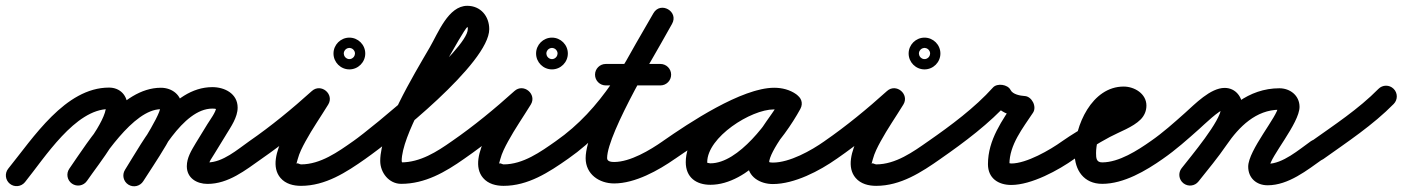

<svg xmlns="http://www.w3.org/2000/svg" viewBox="-52 -601 4901 671"><path d="M-17.6 41.2C-1.5 54.2 22.1 51.7 35.2 35.6C104.7 -50.4 210.7 -219.9 328.9 -219.9C330.8 -219.9 327.6 -220.4 326.9 -220.8C322.8 -222.8 318.5 -231.1 318.5 -229.1C318.5 -177.1 224.5 -60.9 190.2 -11.4C178.4 5.7 182.6 29 199.6 40.8C216.7 52.6 240 48.4 251.8 31.4C297.5 -34.6 393.5 -151.3 393.5 -229.1C393.5 -267.4 367.7 -294.9 328.9 -294.9C176.2 -294.9 64.1 -119.5 -23.2 -11.6C-36.2 4.5 -33.7 28.1 -17.6 41.2ZM199.6 40.8C216.7 52.6 240 48.4 251.8 31.4C303.8 -43.6 413.3 -219.3 510.3 -219.3C516.5 -219.3 508.5 -227 508.5 -226.5C508.5 -194.9 407.1 -42.8 385.1 -7.6C374.1 10 379.5 33.2 397.1 44.1C414.6 55.1 437.8 49.7 448.7 32.2C448.7 32.2 448.7 32.2 448.7 32.2C481.7 -20.6 583.5 -164.2 583.5 -226.5C583.5 -268.3 550 -294.3 510.3 -294.3C370.8 -294.3 261.3 -114 190.2 -11.4C178.4 5.7 182.6 29 199.6 40.8ZM396.7 44.3C414.3 55.3 437.4 50 448.4 32.4C497.7 -46.4 586 -221.5 690.2 -221.5C695.1 -221.5 701.2 -221.2 705.8 -219C706 -218.9 706.3 -218.7 706.2 -218.8C705.1 -219.8 704.3 -221.3 703.8 -222.8C703.6 -223.5 703.5 -225.7 703.5 -225C703.5 -210.5 681.1 -180.8 674 -169C674 -169 674 -169.1 674 -169.1C674 -169.1 674 -169.1 674 -169.1C660 -146.3 646 -123.5 632 -100.6C632 -100.6 632 -100.5 631.9 -100.4C631.8 -100.3 631.7 -100.1 631.7 -100.1C617 -75.2 600.9 -50 600.9 -20C600.9 21.3 635.6 41.7 673.1 41.7C746.4 41.7 805.6 -6.2 862.6 -46.3C879.5 -58.3 883.6 -81.7 871.7 -98.6C859.7 -115.5 836.3 -119.6 819.4 -107.7C819.4 -107.7 819.4 -107.7 819.4 -107.7C777.7 -78.3 726.7 -33.3 673.1 -33.3C661.3 -33.3 668.2 -36.2 673.5 -27.6C674.4 -26.1 675.1 -24.5 675.5 -22.9C675.8 -21.9 675.9 -19 675.9 -20C675.9 -32.9 690.1 -51.5 696.3 -61.9C696.3 -61.9 696.2 -61.8 696.1 -61.7C696 -61.5 696 -61.4 696 -61.4C710 -84.3 724 -107.1 738 -129.9C738 -129.9 738 -130 738 -130C738 -130 738 -130 738 -130C755 -157.9 778.5 -191 778.5 -225C778.5 -273.7 733.2 -296.5 690.2 -296.5C545.8 -296.5 451.9 -114.5 384.8 -7.4C373.8 10.2 379.1 33.3 396.7 44.3Z M862.3 -46.1C862.3 -46.1 862.3 -46.1 862.3 -46.1C940.7 -100.3 1017.4 -163.4 1088.1 -227.1C1104 -241.5 1095.4 -262.5 1080 -275.4C1064.5 -288.2 1042.3 -292.9 1031.1 -274.6C987.9 -204.5 866.1 -51.6 928.3 20.9C946.3 41.9 973.5 48.5 1000 48.5C1085.5 48.5 1158.1 1.2 1225.6 -46.3C1242.5 -58.3 1246.6 -81.6 1234.7 -98.6C1222.7 -115.5 1199.4 -119.6 1182.4 -107.7C1182.4 -107.7 1182.4 -107.7 1182.4 -107.7C1129.2 -70.2 1068 -26.5 1000 -26.5C994.7 -26.5 987 -33.3 984.4 -28.7C983.2 -26.8 986.8 -38.8 988.3 -44.4C994 -66.3 1004.9 -87.3 1015.7 -107.1C1039.8 -151.3 1068.6 -192.5 1094.9 -235.4C1106.2 -253.6 1099.9 -272.7 1086.8 -283.6C1073.7 -294.5 1053.8 -297.2 1037.9 -282.9C969.6 -221.3 895.5 -160.2 819.7 -107.9C802.7 -96.1 798.4 -72.7 810.1 -55.7C821.9 -38.7 845.3 -34.4 862.3 -46.1ZM1167.5 -433.4C1168 -433.5 1168.5 -433.5 1169 -433.5C1169.5 -433.5 1170 -433.5 1170.5 -433.4C1177.2 -432.9 1183.2 -428.9 1186.3 -422.9C1187.3 -421.1 1187.9 -419.1 1188.3 -417C1188.6 -415.1 1188.5 -413.5 1188.5 -414C1188.5 -413.5 1188.5 -413 1188.4 -412.5C1187.9 -405.8 1183.9 -399.8 1177.9 -396.7C1176.1 -395.7 1174.1 -395.1 1172 -394.7C1170.1 -394.4 1168.5 -394.5 1169 -394.5C1169.5 -394.5 1167.9 -394.4 1166 -394.7C1163.9 -395.1 1161.9 -395.7 1160.1 -396.7C1154.1 -399.8 1150.1 -405.8 1149.6 -412.5C1149.5 -413 1149.5 -413.5 1149.5 -414C1149.5 -413.5 1149.4 -415.1 1149.7 -417C1150.1 -419.1 1150.7 -421.1 1151.7 -422.9C1154.8 -428.9 1160.8 -432.9 1167.5 -433.4ZM1113.5 -414C1113.5 -383.4 1138.4 -358.5 1169 -358.5C1199.6 -358.5 1224.5 -383.4 1224.5 -414C1224.5 -444.6 1199.6 -469.5 1169 -469.5C1138.4 -469.5 1113.5 -444.6 1113.5 -414Z M1225.5 -46.3C1225.5 -46.3 1225.5 -46.3 1225.5 -46.3C1321.4 -113.5 1657.8 -381 1657.8 -499.1C1657.8 -544.4 1627.6 -580.7 1581 -580.7C1514.7 -580.7 1479.2 -485.7 1449.6 -434.9C1393.8 -338.9 1276.8 -146.4 1276.8 -38.6C1276.8 2.1 1307.1 41.5 1350 41.5C1433.5 41.5 1504.3 0.4 1570.6 -46.3C1587.5 -58.3 1591.6 -81.7 1579.7 -98.6C1567.7 -115.5 1544.3 -119.6 1527.4 -107.7C1527.4 -107.7 1527.4 -107.7 1527.4 -107.7C1474.7 -70.6 1416.7 -33.5 1350 -33.5C1350 -33.5 1350.7 -33.5 1351.7 -33.3C1355.6 -32.6 1351.8 -33.9 1351.8 -38.6C1351.8 -125.9 1467.8 -317 1514.4 -397.1C1526.5 -417.9 1575.6 -505.7 1581 -505.7C1583.9 -505.7 1582.8 -507.1 1582.8 -499.1C1582.8 -429 1249 -154.3 1182.5 -107.7C1165.5 -95.8 1161.4 -72.5 1173.3 -55.5C1185.2 -38.5 1208.5 -34.4 1225.5 -46.3Z M1570.3 -46.1C1570.3 -46.1 1570.3 -46.1 1570.3 -46.1C1648.7 -100.3 1725.4 -163.4 1796.1 -227.1C1812 -241.5 1803.4 -262.5 1788 -275.4C1772.5 -288.2 1750.3 -292.9 1739.1 -274.6C1695.9 -204.5 1574.1 -51.6 1636.3 20.9C1654.3 41.9 1681.5 48.5 1708 48.5C1793.5 48.5 1866.1 1.2 1933.6 -46.3C1950.5 -58.3 1954.6 -81.6 1942.7 -98.6C1930.7 -115.5 1907.4 -119.6 1890.4 -107.7C1890.4 -107.7 1890.4 -107.7 1890.4 -107.7C1837.2 -70.2 1776 -26.5 1708 -26.5C1702.7 -26.5 1695 -33.3 1692.4 -28.7C1691.2 -26.8 1694.8 -38.8 1696.3 -44.4C1702 -66.3 1712.9 -87.3 1723.7 -107.1C1747.8 -151.3 1776.6 -192.5 1802.9 -235.4C1814.2 -253.6 1807.9 -272.7 1794.8 -283.6C1781.7 -294.5 1761.8 -297.2 1745.9 -282.9C1677.6 -221.3 1603.5 -160.2 1527.7 -107.9C1510.7 -96.1 1506.4 -72.7 1518.1 -55.7C1529.9 -38.7 1553.3 -34.4 1570.3 -46.1ZM1875.5 -433.4C1876 -433.5 1876.5 -433.5 1877 -433.5C1877.5 -433.5 1878 -433.5 1878.5 -433.4C1885.2 -432.9 1891.2 -428.9 1894.3 -422.9C1895.3 -421.1 1895.9 -419.1 1896.3 -417C1896.6 -415.1 1896.5 -413.5 1896.5 -414C1896.5 -413.5 1896.5 -413 1896.4 -412.5C1895.9 -405.8 1891.9 -399.8 1885.9 -396.7C1884.1 -395.7 1882.1 -395.1 1880 -394.7C1878.1 -394.4 1876.5 -394.5 1877 -394.5C1877.5 -394.5 1875.9 -394.4 1874 -394.7C1871.9 -395.1 1869.9 -395.7 1868.1 -396.7C1862.1 -399.8 1858.1 -405.8 1857.6 -412.5C1857.5 -413 1857.5 -413.5 1857.5 -414C1857.5 -413.5 1857.4 -415.1 1857.7 -417C1858.1 -419.1 1858.7 -421.1 1859.7 -422.9C1862.8 -428.9 1868.8 -432.9 1875.5 -433.4ZM1821.5 -414C1821.5 -383.4 1846.4 -358.5 1877 -358.5C1907.6 -358.5 1932.5 -383.4 1932.5 -414C1932.5 -444.6 1907.6 -469.5 1877 -469.5C1846.4 -469.5 1821.5 -444.6 1821.5 -414Z M1933.5 -46.2C1933.5 -46.2 1933.5 -46.2 1933.5 -46.2C2106.7 -167.1 2194.9 -337.7 2296.6 -517.5C2308.9 -539.3 2298.8 -559.4 2282.5 -568.6C2266.1 -577.9 2243.7 -576.2 2231.4 -554.5C2175.5 -455.7 1994.7 -160.9 1994.7 -48.3C1994.7 7.8 2042 40.1 2094.3 40.1C2167.6 40.1 2249.3 -5.5 2307.5 -46.3C2324.5 -58.2 2328.6 -81.5 2316.7 -98.5C2304.8 -115.5 2281.5 -119.6 2264.5 -107.7C2264.5 -107.7 2264.5 -107.7 2264.5 -107.7C2220 -76.6 2150.7 -34.9 2094.3 -34.9C2085.1 -34.9 2069.7 -36.2 2069.7 -48.3C2069.7 -135.9 2251.7 -438.1 2296.6 -517.5C2308.9 -539.3 2298.8 -559.4 2282.5 -568.6C2266.1 -577.9 2243.7 -576.2 2231.4 -554.5C2135.7 -385.4 2053.3 -221.4 1890.5 -107.8C1873.6 -95.9 1869.4 -72.5 1881.2 -55.5C1893.1 -38.6 1916.5 -34.4 1933.5 -46.2ZM2065 -302.5C2065 -302.5 2065 -302.5 2065 -302.5C2128.7 -302.5 2192.3 -302.5 2256 -302.5C2276.7 -302.5 2293.5 -319.3 2293.5 -340C2293.5 -360.7 2276.7 -377.5 2256 -377.5C2256 -377.5 2256 -377.5 2256 -377.5C2192.3 -377.5 2128.7 -377.5 2065 -377.5C2044.3 -377.5 2027.5 -360.7 2027.5 -340C2027.5 -319.3 2044.3 -302.5 2065 -302.5Z M2255.2 -55.5C2267.1 -38.6 2290.5 -34.4 2307.5 -46.2C2377.7 -95.2 2567.1 -219.3 2653.6 -219.3C2665.1 -219.3 2677.7 -217.3 2687.2 -210.5C2706.6 -196.6 2727 -206.4 2737.5 -222.6C2747.9 -238.8 2748.4 -261.5 2727.8 -273.4C2702.9 -287.9 2681.6 -293.6 2652.3 -293.6C2529.6 -293.6 2344.6 -164.9 2344.6 -34.2C2344.6 18.8 2380.9 44.8 2430.7 44.8C2563 44.8 2687.4 -115 2744.9 -220C2756.9 -241.9 2746.5 -261.9 2730 -270.9C2713.6 -279.9 2691.1 -277.9 2679.1 -256C2642.8 -189.8 2560.8 -106.9 2560.8 -31.6C2560.8 17.5 2605 42.2 2649 42.2C2724.3 42.2 2812.4 -3.8 2872.6 -46.4C2889.6 -58.3 2893.6 -81.7 2881.6 -98.6C2869.7 -115.6 2846.3 -119.6 2829.4 -107.6C2829.4 -107.6 2829.4 -107.6 2829.4 -107.6C2782.6 -74.6 2707.7 -32.8 2649 -32.8C2644.4 -32.8 2637.9 -33.1 2633.8 -35.7C2632.5 -36.5 2635.8 -30.1 2635.8 -31.6C2635.8 -72.3 2720.3 -175.1 2744.9 -220C2756.9 -241.9 2746.5 -261.9 2730 -270.9C2713.6 -279.9 2691.1 -277.9 2679.1 -256C2637 -179.1 2529.4 -30.2 2430.7 -30.2C2425.2 -30.2 2415.1 -34.6 2419.1 -29.8C2421.8 -26.5 2419.6 -30.8 2419.6 -34.2C2419.6 -121.7 2572.5 -218.6 2652.3 -218.6C2668.8 -218.6 2677 -216.2 2690.2 -208.6C2710.8 -196.6 2730.6 -205.4 2740.5 -220.7C2750.3 -236 2750.2 -257.7 2730.8 -271.5C2708.4 -287.5 2680.9 -294.3 2653.6 -294.3C2540.2 -294.3 2354.9 -170.8 2264.5 -107.8C2247.6 -95.9 2243.4 -72.5 2255.2 -55.5Z M2872.3 -46.1C2872.3 -46.1 2872.3 -46.1 2872.3 -46.1C2950.7 -100.3 3027.4 -163.4 3098.1 -227.1C3114 -241.5 3105.4 -262.5 3090 -275.4C3074.5 -288.2 3052.3 -292.9 3041.1 -274.6C2997.9 -204.5 2876.1 -51.6 2938.3 20.9C2956.3 41.9 2983.5 48.5 3010 48.5C3095.5 48.5 3168.1 1.2 3235.6 -46.3C3252.5 -58.3 3256.6 -81.6 3244.7 -98.6C3232.7 -115.5 3209.4 -119.6 3192.4 -107.7C3192.4 -107.7 3192.4 -107.7 3192.4 -107.7C3139.2 -70.2 3078 -26.5 3010 -26.5C3004.7 -26.5 2997 -33.3 2994.4 -28.7C2993.2 -26.8 2996.8 -38.8 2998.3 -44.4C3004 -66.3 3014.9 -87.3 3025.7 -107.1C3049.8 -151.3 3078.6 -192.5 3104.9 -235.4C3116.2 -253.6 3109.9 -272.7 3096.8 -283.6C3083.7 -294.5 3063.8 -297.2 3047.9 -282.9C2979.6 -221.3 2905.5 -160.2 2829.7 -107.9C2812.7 -96.1 2808.4 -72.7 2820.1 -55.7C2831.9 -38.7 2855.3 -34.4 2872.3 -46.1ZM3177.5 -433.4C3178 -433.5 3178.5 -433.5 3179 -433.5C3179.5 -433.5 3180 -433.5 3180.5 -433.4C3187.2 -432.9 3193.2 -428.9 3196.3 -422.9C3197.3 -421.1 3197.9 -419.1 3198.3 -417C3198.6 -415.1 3198.5 -413.5 3198.5 -414C3198.5 -413.5 3198.5 -413 3198.4 -412.5C3197.9 -405.8 3193.9 -399.8 3187.9 -396.7C3186.1 -395.7 3184.1 -395.1 3182 -394.7C3180.1 -394.4 3178.5 -394.5 3179 -394.5C3179.5 -394.5 3177.9 -394.4 3176 -394.7C3173.9 -395.1 3171.9 -395.7 3170.1 -396.7C3164.1 -399.8 3160.1 -405.8 3159.6 -412.5C3159.5 -413 3159.5 -413.5 3159.5 -414C3159.5 -413.5 3159.4 -415.1 3159.7 -417C3160.1 -419.1 3160.7 -421.1 3161.7 -422.9C3164.8 -428.9 3170.8 -432.9 3177.5 -433.4ZM3123.5 -414C3123.5 -383.4 3148.4 -358.5 3179 -358.5C3209.6 -358.5 3234.5 -383.4 3234.5 -414C3234.5 -444.6 3209.6 -469.5 3179 -469.5C3148.4 -469.5 3123.5 -444.6 3123.5 -414Z M3235.4 -46.2C3235.4 -46.2 3235.4 -46.2 3235.4 -46.2C3317.7 -103.4 3406.9 -170.2 3473.9 -245C3481.3 -253.2 3463.4 -260.2 3445 -262.8C3426.6 -265.3 3407.5 -263.3 3412.3 -253.5C3433 -211.4 3480.6 -192.9 3525 -190.6C3537.5 -189.9 3533.7 -209.7 3525 -227C3516.2 -244.3 3502.6 -259.1 3495.7 -248.7C3450.7 -180.5 3400.7 -112.9 3400.7 -27.1C3400.7 21.7 3436.6 45.4 3482.1 45.4C3552.9 45.4 3647.7 -6.3 3703.9 -46.5C3720.7 -58.6 3724.5 -82 3712.5 -98.9C3700.4 -115.7 3677 -119.5 3660.1 -107.5C3660.1 -107.5 3660.1 -107.5 3660.1 -107.5C3617.8 -77.1 3535.6 -29.6 3482.1 -29.6C3478.8 -29.6 3468.6 -32.8 3472.3 -29.7C3475.2 -27.2 3475.7 -21.8 3475.7 -27.1C3475.7 -95.2 3522.4 -153 3558.3 -207.3C3565.2 -217.8 3564.2 -232 3558.3 -243.8C3552.3 -255.5 3541.6 -264.8 3529 -265.4C3513.7 -266.3 3487.3 -271.1 3479.7 -286.5C3474.8 -296.4 3463.1 -302.6 3450.7 -304.3C3438.4 -306.1 3425.4 -303.2 3418.1 -295C3355 -224.7 3270.1 -161.7 3192.6 -107.8C3175.6 -96 3171.4 -72.6 3183.2 -55.6C3195 -38.6 3218.4 -34.4 3235.4 -46.2Z M3703.5 -46.2C3703.5 -46.2 3703.5 -46.2 3703.5 -46.2C3743.1 -73.9 3784.1 -99.5 3826.7 -122.3C3860.3 -140.3 3907.3 -156.3 3934.3 -183.5C3947.3 -196.7 3954.5 -213.4 3954.5 -232C3954.5 -273.6 3912.6 -298.5 3875 -298.5C3763.7 -298.5 3703.5 -161.6 3703.5 -66C3703.5 -6.4 3735.8 41.5 3800 41.5C3875.6 41.5 3952.9 -4.3 4012.6 -46.3C4029.5 -58.3 4033.6 -81.6 4021.7 -98.6C4009.7 -115.5 3986.4 -119.6 3969.4 -107.7C3923.8 -75.6 3858.5 -33.5 3800 -33.5C3779.5 -33.5 3778.5 -48.1 3778.5 -66C3778.5 -116.7 3810.9 -223.5 3875 -223.5C3881.4 -223.5 3884.2 -218.4 3881.3 -224.1C3880.8 -225.1 3879.5 -241.9 3879.5 -232C3879.5 -230.7 3880.1 -234.6 3880.7 -235.7C3882 -238.2 3878.5 -234.3 3877.7 -233.7C3873.8 -231 3869.6 -228.6 3865.4 -226.4C3795.1 -188.2 3726.7 -153.9 3660.5 -107.8C3643.6 -95.9 3639.4 -72.5 3651.2 -55.5C3663.1 -38.6 3686.5 -34.4 3703.5 -46.2Z M3960.2 -55.6C3972 -38.6 3995.3 -34.4 4012.4 -46.2C4057.3 -77.3 4098.1 -113.8 4138.9 -150.1C4153.8 -163.4 4210.7 -218.8 4227.7 -218.8C4229.3 -218.8 4224.5 -219.3 4223 -219.9C4217.6 -222.2 4215.6 -229.9 4215.6 -224.4C4215.6 -179.6 4109.6 -54.5 4077.4 -13C4064.7 3.3 4067.6 26.9 4084 39.6C4100.3 52.3 4123.9 49.4 4136.6 33C4136.6 33 4136.6 33 4136.6 33C4183.2 -26.9 4290.6 -150.1 4290.6 -224.4C4290.6 -261.1 4267 -293.8 4227.7 -293.8C4178.1 -293.8 4123.7 -237 4089.1 -206.1C4050.6 -171.9 4012.1 -137.2 3969.6 -107.8C3952.6 -96 3948.4 -72.7 3960.2 -55.6ZM4136.3 33.4C4136.3 33.4 4136.3 33.4 4136.3 33.4C4169.9 -8.7 4204.5 -50.4 4234.9 -94.8C4278.1 -157.9 4337.7 -217.5 4419.2 -217.5C4423.6 -217.5 4417.7 -219 4415.8 -222.9C4415.1 -224.4 4414.6 -229.1 4414.6 -227.5C4414.6 -196.8 4310.2 -76.1 4310.2 -18.6C4310.2 21.2 4339 46.5 4378 46.5C4450.9 46.5 4515.9 -6.1 4572.7 -46.4C4589.6 -58.4 4593.6 -81.8 4581.6 -98.7C4569.6 -115.6 4546.2 -119.6 4529.3 -107.6C4487.3 -77.8 4431 -28.5 4378 -28.5C4372.9 -28.5 4381.7 -25.7 4384.1 -21C4384.4 -20.5 4385.2 -16.9 4385.2 -18.6C4385.2 -50.7 4489.6 -170.3 4489.6 -227.5C4489.6 -267.1 4456.8 -292.5 4419.2 -292.5C4311.5 -292.5 4230.9 -221.7 4173.1 -137.2C4143.7 -94.2 4110.1 -54 4077.7 -13.4C4064.8 2.8 4067.4 26.4 4083.6 39.3C4099.8 52.2 4123.4 49.6 4136.3 33.4Z M4520.4 -53.9C4532.4 -37.1 4555.8 -33.1 4572.7 -45.1C4656.7 -104.8 4746.3 -164.1 4818.7 -237.7C4833.3 -252.5 4833.1 -276.2 4818.3 -290.7C4803.5 -305.3 4779.8 -305.1 4765.3 -290.3C4765.3 -290.3 4765.3 -290.3 4765.3 -290.3C4696 -219.9 4609.6 -163.3 4529.3 -106.2C4512.4 -94.2 4508.4 -70.8 4520.4 -53.9Z"/></svg>

Font: FRB American Cursive Extrabold
Style: Bold Italic
Weight: 800
Italic angle: -25°
Version: Version 2.0;Modular Font Editor K font №1